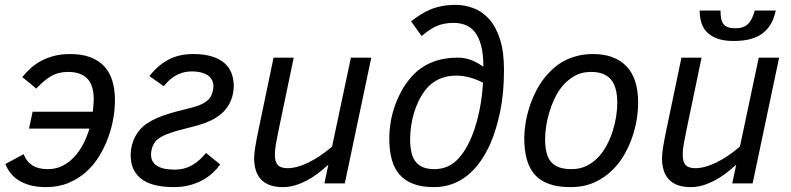

<svg xmlns="http://www.w3.org/2000/svg" viewBox="-20 -747 3222 782"><path d="M70.8 -433.1Q86.9 -453.1 106.4 -470.5Q126 -487.8 149.9 -500.2Q173.8 -512.7 202.4 -519.8Q231 -526.9 265.1 -526.9Q314 -526.9 348.6 -513.7Q383.3 -500.5 405.5 -475.8Q427.7 -451.2 438 -416.3Q448.2 -381.3 448.2 -337.9Q448.2 -305.2 441.7 -266.1Q435.1 -227.1 420.9 -187.7Q406.7 -148.4 384.5 -111.8Q362.3 -75.2 331.1 -47.1Q299.8 -19 259 -2Q218.3 15.1 167 15.1Q106 15.1 63.2 -8.3Q20.5 -31.7 2 -79.1L76.2 -119.1Q87.9 -88.9 111.6 -73.5Q135.3 -58.1 174.8 -58.1Q208 -58.1 234.9 -71.8Q261.7 -85.4 282.7 -108.2Q303.7 -130.9 319.1 -160.6Q334.5 -190.4 344.2 -223.1H98.1L112.8 -292H357.9Q359.4 -304.7 360.6 -317.4Q361.8 -330.1 361.8 -341.8Q361.8 -367.2 356.4 -387.9Q351.1 -408.7 338.6 -423.3Q326.2 -438 306.2 -446Q286.1 -454.1 256.8 -454.1Q217.3 -454.1 187.3 -436.3Q157.2 -418.5 127.9 -386.2Z M512.2 -115.2Q512.2 -125.5 513.9 -138.2Q515.6 -150.9 519.8 -164.3Q523.9 -177.7 530.8 -190.9Q537.6 -204.1 547.4 -215.8Q561 -232.4 579.3 -244.6Q597.7 -256.8 620.6 -266.8Q643.6 -276.9 670.9 -284.9Q698.2 -293 730 -300.8Q766.1 -309.1 788.1 -317.1Q810.1 -325.2 825.2 -337.9Q836.4 -347.2 842.8 -363.8Q849.1 -380.4 849.1 -396Q849.1 -411.1 842.5 -422.6Q835.9 -434.1 824.5 -441.4Q813 -448.7 797.1 -452.4Q781.2 -456.1 763.2 -456.1Q738.8 -456.1 720.5 -450Q702.1 -443.8 688.2 -434.8Q674.3 -425.8 664.3 -415.3Q654.3 -404.8 647 -396L588.4 -437Q622.6 -480.5 665.5 -503.7Q708.5 -526.9 767.1 -526.9Q811.5 -526.9 843 -517.1Q874.5 -507.3 894.3 -490Q914.1 -472.7 923.1 -448.5Q932.1 -424.3 932.1 -396Q932.1 -389.6 931.2 -380.9Q930.2 -372.1 928 -361.8Q925.8 -351.6 921.6 -340.6Q917.5 -329.6 911.1 -318.8Q898.4 -297.9 880.6 -283Q862.8 -268.1 840.6 -257.1Q818.4 -246.1 791.7 -238.3Q765.1 -230.5 734.4 -223.1Q690.9 -212.4 665.3 -202.6Q639.6 -192.9 624 -181.2Q609.9 -170.4 602.5 -153.1Q595.2 -135.7 595.2 -117.2Q595.2 -98.1 603.8 -86.4Q612.3 -74.7 626.2 -67.9Q640.1 -61 657.2 -58.6Q674.3 -56.2 691.4 -56.2Q712.4 -56.2 730.5 -61Q748.5 -65.9 763.9 -75Q779.3 -84 793 -96.4Q806.6 -108.9 819.3 -124L877 -77.1Q864.3 -59.6 846.4 -43Q828.6 -26.4 805.2 -13.4Q781.7 -0.5 752.4 7.3Q723.1 15.1 688 15.1Q648.9 15.1 616.7 8.1Q584.5 1 561.3 -14.4Q538.1 -29.8 525.1 -54.7Q512.2 -79.6 512.2 -115.2Z M1176.3 -512.2 1113.3 -210Q1107.4 -182.1 1103.5 -159.4Q1099.6 -136.7 1099.6 -116.2Q1099.6 -86.9 1111.8 -74.5Q1124 -62 1150.4 -62Q1189.5 -62 1236.6 -85.2Q1283.7 -108.4 1332.5 -149.9L1409.2 -512.2H1492.2L1384.3 0H1301.3L1317.4 -76.2Q1295.4 -56.2 1272.9 -39.3Q1250.5 -22.5 1227.1 -10.5Q1203.6 1.5 1179.9 8.3Q1156.2 15.1 1132.3 15.1Q1099.6 15.1 1077.4 6.3Q1055.2 -2.4 1041.3 -18.3Q1027.3 -34.2 1021.2 -55.7Q1015.1 -77.1 1015.1 -102.1Q1015.1 -120.1 1019.5 -147.5Q1023.9 -174.8 1031.2 -210L1094.2 -512.2Z M1948.7 -475.1Q1948.7 -526.4 1939.7 -560.8Q1930.7 -595.2 1914.6 -615.7Q1898.4 -636.2 1876.2 -645Q1854 -653.8 1827.6 -653.8Q1807.6 -653.8 1790.8 -650.6Q1773.9 -647.5 1758.5 -640.9Q1743.2 -634.3 1728.3 -624Q1713.4 -613.8 1697.3 -600.1L1654.3 -660.2Q1673.8 -675.3 1692.9 -687.5Q1711.9 -699.7 1733.2 -708.5Q1754.4 -717.3 1779.3 -722.2Q1804.2 -727.1 1835.4 -727.1Q1874.5 -727.1 1910.2 -713.1Q1945.8 -699.2 1973.1 -668.2Q2000.5 -637.2 2016.6 -586.7Q2032.7 -536.1 2032.7 -462.9Q2032.7 -368.2 2017.6 -294.7Q2002.4 -221.2 1978.5 -165Q1960.4 -123.5 1937 -90.1Q1913.6 -56.6 1884.8 -33.2Q1856 -9.8 1821.5 2.7Q1787.1 15.1 1747.6 15.1Q1698.2 15.1 1663.8 2.2Q1629.4 -10.7 1607.4 -35.9Q1585.4 -61 1575.4 -98.4Q1565.4 -135.7 1565.4 -185.1Q1565.4 -211.4 1570.1 -242.9Q1574.7 -274.4 1585.4 -307.4Q1596.2 -340.3 1613.5 -373.3Q1630.9 -406.2 1656.7 -435.1Q1689 -471.7 1736.1 -491.9Q1783.2 -512.2 1845.7 -512.2Q1873.5 -512.2 1899.4 -502.2Q1925.3 -492.2 1948.7 -475.1ZM1650.4 -180.2Q1650.4 -116.2 1673.8 -87.2Q1697.3 -58.1 1748.5 -58.1Q1803.2 -58.1 1840.6 -94.7Q1877.9 -131.3 1903.3 -195.8Q1912.6 -219.2 1920.2 -245.8Q1927.7 -272.5 1933.3 -300.3Q1939 -328.1 1942.4 -356Q1945.8 -383.8 1947.3 -410.2Q1920.9 -423.8 1893.6 -431.4Q1866.2 -439 1837.4 -439Q1797.9 -439 1765.6 -423.6Q1733.4 -408.2 1711.4 -378.9Q1696.3 -358.9 1684.8 -335.2Q1673.3 -311.5 1665.8 -285.6Q1658.2 -259.8 1654.3 -232.9Q1650.4 -206.1 1650.4 -180.2Z M2115.2 -185.1Q2115.2 -211.4 2120.4 -244.1Q2125.5 -276.9 2136.7 -311.8Q2147.9 -346.7 2165.8 -380.9Q2183.6 -415 2209.5 -443.8Q2225.6 -462.4 2244.9 -477.5Q2264.2 -492.7 2287.4 -503.7Q2310.5 -514.6 2337.4 -520.8Q2364.3 -526.9 2395.5 -526.9Q2482.9 -526.9 2531 -477.5Q2579.1 -428.2 2579.1 -328.1Q2579.1 -297.9 2573.5 -262Q2567.9 -226.1 2555.4 -189.5Q2543 -152.8 2523.2 -117.9Q2503.4 -83 2475.1 -55.2Q2443.4 -23.4 2401.1 -4.2Q2358.9 15.1 2303.2 15.1Q2252 15.1 2216.1 2.2Q2180.2 -10.7 2158 -35.9Q2135.7 -61 2125.5 -98.4Q2115.2 -135.7 2115.2 -185.1ZM2200.2 -180.2Q2200.2 -148.4 2206.1 -125.2Q2211.9 -102.1 2224.9 -87.2Q2237.8 -72.3 2258.3 -65.2Q2278.8 -58.1 2308.1 -58.1Q2343.3 -58.1 2371.3 -72.5Q2399.4 -86.9 2421.4 -111.8Q2438.5 -131.3 2452.1 -157.2Q2465.8 -183.1 2475.1 -211.9Q2484.4 -240.7 2489.3 -270.8Q2494.1 -300.8 2494.1 -328.1Q2494.1 -393.1 2468 -423.6Q2441.9 -454.1 2387.2 -454.1Q2347.7 -454.1 2316.9 -435.8Q2286.1 -417.5 2264.2 -388.2Q2249 -368.2 2237.3 -342.8Q2225.6 -317.4 2217.3 -290Q2209 -262.7 2204.6 -234.4Q2200.2 -206.1 2200.2 -180.2Z M2837.4 -512.2 2774.4 -210Q2768.6 -182.1 2764.6 -159.4Q2760.7 -136.7 2760.7 -116.2Q2760.7 -86.9 2772.9 -74.5Q2785.2 -62 2811.5 -62Q2850.6 -62 2897.7 -85.2Q2944.8 -108.4 2993.7 -149.9L3070.3 -512.2H3153.3L3045.4 0H2962.4L2978.5 -76.2Q2956.5 -56.2 2934.1 -39.3Q2911.6 -22.5 2888.2 -10.5Q2864.7 1.5 2841.1 8.3Q2817.4 15.1 2793.5 15.1Q2760.7 15.1 2738.5 6.3Q2716.3 -2.4 2702.4 -18.3Q2688.5 -34.2 2682.4 -55.7Q2676.3 -77.1 2676.3 -102.1Q2676.3 -120.1 2680.7 -147.5Q2685.1 -174.8 2692.4 -210L2755.4 -512.2ZM3139.6 -704.1Q3133.3 -673.8 3120.4 -650.9Q3107.4 -627.9 3086.9 -612.1Q3066.4 -596.2 3037.1 -588.1Q3007.8 -580.1 2968.3 -580.1Q2930.7 -580.1 2904.5 -588.9Q2878.4 -597.7 2861.6 -613.8Q2844.7 -629.9 2837.2 -652.8Q2829.6 -675.8 2829.6 -704.1H2914.6Q2914.6 -685.1 2917.2 -671.4Q2919.9 -657.7 2926.8 -648.9Q2933.6 -640.1 2945.3 -636Q2957 -631.8 2974.6 -631.8Q2991.7 -631.8 3004.6 -636.2Q3017.6 -640.6 3026.9 -649.7Q3036.1 -658.7 3042.7 -672.4Q3049.3 -686 3054.2 -704.1Z"/></svg>

Font: Clear Sans
Style: Italic
Weight: 400
Italic angle: -12°
Foundry: Intel Corporation
Version: Version 1.00